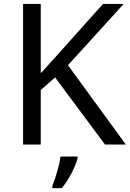

<svg xmlns="http://www.w3.org/2000/svg" viewBox="-20 -734 659 975"><path d="M325.2 -402.8 607.9 -713.9H502.9L248.5 -429.7L187 -361.8V-713.9H97.2V0H187V-276.9L259.8 -340.8L513.2 0H619.1ZM246.1 221.2H293.9C310.5 201.7 326.7 176.8 342.8 146.5C358.4 115.7 368.7 90.3 374 69.8V61H287.1C284.7 82.5 278.8 108.4 270 138.7C261.2 168.9 253.4 192.4 246.1 209Z"/></svg>

Font: Noto Reveo Sans
Style: Regular
Weight: 400
Designer: Monotype Design team
Foundry: Monotype Imaging Inc.
Version: Version 1.04